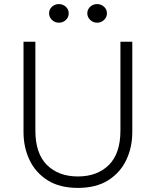

<svg xmlns="http://www.w3.org/2000/svg" viewBox="-20 -904 762 939"><path d="M361 15Q272 15 213 -22.2Q154 -59.5 124.5 -121.5Q95 -183.5 95 -258V-700H153V-266Q153 -153 209.8 -97Q266.5 -41 361 -41Q455.5 -41 512.2 -97Q569 -153 569 -266V-700H627V-258Q627 -183.5 597.5 -121.5Q568 -59.5 509 -22.2Q450 15 361 15ZM268 -793Q248 -793 234 -806.8Q220 -820.5 220 -839Q220 -851.5 226.5 -861.8Q233 -872 244 -878Q255 -884 268 -884Q287.5 -884 301.8 -871Q316 -858 316 -839Q316 -826.5 309.8 -816Q303.5 -805.5 292.5 -799.2Q281.5 -793 268 -793ZM455 -793Q435 -793 421 -806.8Q407 -820.5 407 -839Q407 -851 413.2 -861.2Q419.5 -871.5 430.5 -877.8Q441.5 -884 455 -884Q474.5 -884 488.8 -871Q503 -858 503 -839Q503 -826.5 496.5 -816Q490 -805.5 479 -799.2Q468 -793 455 -793Z"/></svg>

Font: Geologica Roman Thin
Style: Regular
Weight: 250
Designer: Sindre Bremnes, Frode Helland
Foundry: Monokrom Skriftforlag AS
Version: Version 1.010;gftools[0.9.28]